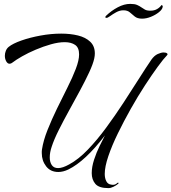

<svg xmlns="http://www.w3.org/2000/svg" viewBox="-20 -850 882 988"><path d="M538 118Q489 118 470.5 96Q452 74 452 41Q452 9 464 -28Q476 -65 492.5 -98.5Q509 -132 520 -153Q418 -20 332 22Q305 35 280 35Q240 35 217.5 6Q195 -23 195 -62Q195 -67 195 -72Q195 -77 196 -81Q203 -127 224.5 -181Q246 -235 273 -290.5Q300 -346 326.5 -398.5Q353 -451 370 -495.5Q387 -540 387 -570Q387 -605 366.5 -619Q346 -633 313 -633Q281 -633 242 -622Q203 -611 164 -594.5Q125 -578 93.5 -560Q62 -542 44 -528Q37 -522 29 -522Q19 -522 12 -534.5Q5 -547 5 -563Q5 -576 10 -588.5Q15 -601 25 -609Q46 -626 90 -641.5Q134 -657 188.5 -667Q243 -677 295 -677Q342 -677 381 -667.5Q420 -658 444 -635.5Q468 -613 468 -575Q468 -563 465 -549Q459 -521 439 -478Q419 -435 391.5 -384Q364 -333 335 -280.5Q306 -228 282 -180Q258 -132 246 -95Q236 -66 236 -40Q236 -16 246.5 -0.5Q257 15 279 15Q302 15 336 -4Q384 -30 432 -80Q480 -130 526 -192.5Q572 -255 614.5 -320Q657 -385 694 -443.5Q731 -502 759 -543Q774 -564 791.5 -572Q809 -580 822 -580Q834 -580 839.5 -575.5Q845 -571 839 -565Q822 -548 792 -507Q762 -466 725.5 -410Q689 -354 653 -290Q617 -226 586.5 -163.5Q556 -101 537.5 -46.5Q519 8 519 45Q519 67 527 82.5Q535 98 552 100L559 101H562Q574 101 583 92Q585 90 588 90Q590 90 590 92.5Q590 95 585 98Q578 104 564 111Q550 118 538 118ZM711 -754Q687 -754 673.5 -765Q660 -776 648 -786.5Q636 -797 615 -797Q596 -797 578 -787Q560 -777 547 -767.5Q534 -758 528 -758Q522 -758 522 -762Q522 -765 526 -769Q553 -795 586 -812.5Q619 -830 650 -830Q673 -830 685.5 -824.5Q698 -819 707 -812.5Q716 -806 726 -800.5Q736 -795 754 -795Q774 -795 788.5 -803.5Q803 -812 811 -824Q819 -822 817 -814Q815 -801 797.5 -787Q780 -773 756.5 -763.5Q733 -754 711 -754Z"/></svg>

Font: Arizonia
Style: Regular
Weight: 400
Designer: Robert E. Leuschke
Foundry: Robert E. Leuschke
Version: Version 1.010; ttfautohint (v1.8.4.7-5d5b)